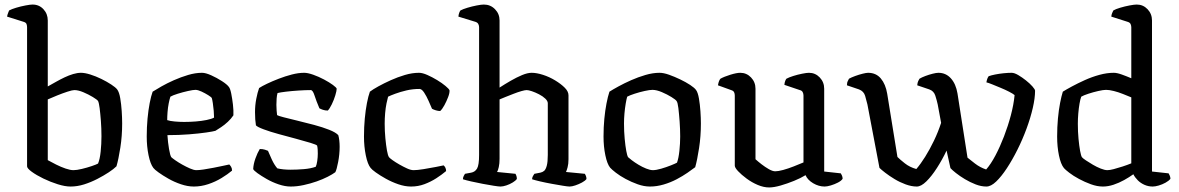

<svg xmlns="http://www.w3.org/2000/svg" viewBox="-20 -820 5183 844"><path d="M290 0Q266 0 234 -10Q202 -20 171 -35Q140 -50 119.5 -65Q99 -80 99 -89V-700Q99 -708 96.5 -714.5Q94 -721 84 -724L11 -747Q13 -757 16 -764Q19 -771 20 -774Q31 -780 51 -786Q71 -792 92 -796Q113 -800 123 -800Q152 -800 171 -779.5Q190 -759 190 -730V-440Q208 -450 226.5 -460.5Q245 -471 264 -480Q283 -489 301.5 -494.5Q320 -500 336 -500Q353 -500 377 -492.5Q401 -485 425.5 -473Q450 -461 469 -448.5Q488 -436 495 -427Q504 -415 508.5 -388.5Q513 -362 515 -332Q517 -302 517 -277Q517 -222 509 -171Q501 -120 492 -89Q480 -77 458 -62.5Q436 -48 408 -33.5Q380 -19 350 -9.5Q320 0 290 0ZM303 -72Q317 -72 340 -77.5Q363 -83 383.5 -90Q404 -97 411 -101Q419 -120 422.5 -153.5Q426 -187 426 -221Q426 -256 423.5 -288.5Q421 -321 418 -344.5Q415 -368 411 -376Q407 -382 388 -393.5Q369 -405 346.5 -414.5Q324 -424 307 -424Q298 -424 276.5 -417Q255 -410 231.5 -400.5Q208 -391 190 -383V-116Q206 -107 227 -96.5Q248 -86 268.5 -79Q289 -72 303 -72Z M832 0Q805 0 775.5 -10Q746 -20 720.5 -34.5Q695 -49 677 -62Q659 -75 654 -82Q641 -99 633 -137.5Q625 -176 625 -220Q625 -261 628.5 -298.5Q632 -336 638 -367Q644 -398 651 -417Q665 -426 689.5 -440Q714 -454 744.5 -467.5Q775 -481 807 -490.5Q839 -500 868 -500Q884 -500 908.5 -489Q933 -478 955.5 -463.5Q978 -449 986 -438Q992 -431 996.5 -408.5Q1001 -386 1004 -360Q1007 -334 1006 -313Q996 -298 981.5 -284.5Q967 -271 952 -261Q937 -251 927 -245Q917 -242 886 -237.5Q855 -233 811 -229.5Q767 -226 716 -226Q718 -194 723 -165Q728 -136 733 -129Q737 -125 750.5 -115.5Q764 -106 781 -96.5Q798 -87 815 -79.5Q832 -72 843 -72Q855 -72 875.5 -75Q896 -78 918.5 -82.5Q941 -87 960 -91Q979 -95 988 -97Q992 -93 996 -86.5Q1000 -80 1000 -70Q981 -54 954 -37.5Q927 -21 895.5 -10.5Q864 0 832 0ZM789 -284Q814 -284 840 -286Q866 -288 888 -292.5Q910 -297 921 -303Q921 -315 919.5 -333Q918 -351 915.5 -367Q913 -383 911 -389Q909 -393 895.5 -401.5Q882 -410 866 -417.5Q850 -425 839 -425Q829 -425 806.5 -420Q784 -415 761.5 -408Q739 -401 729 -395Q725 -383 721.5 -365Q718 -347 716.5 -327.5Q715 -308 715 -292Q726 -288 747.5 -286Q769 -284 789 -284Z M1258 0Q1233 0 1205 -9.5Q1177 -19 1152.5 -33Q1128 -47 1111.5 -59Q1095 -71 1093 -77Q1094 -99 1103 -124Q1112 -149 1122 -165Q1135 -165 1144.5 -162Q1154 -159 1158 -157Q1164 -142 1175 -118.5Q1186 -95 1199 -80Q1211 -77 1226 -75.5Q1241 -74 1257 -74Q1285 -74 1315.5 -76.5Q1346 -79 1368 -87Q1372 -95 1374.5 -112Q1377 -129 1377 -145Q1377 -153 1376.5 -162.5Q1376 -172 1374 -180Q1371 -184 1345 -192Q1319 -200 1281.5 -210Q1244 -220 1205.5 -230.5Q1167 -241 1139 -251.5Q1111 -262 1105 -269Q1103 -281 1102 -295.5Q1101 -310 1101 -327Q1101 -357 1106.5 -385.5Q1112 -414 1119 -433Q1131 -441 1154 -452Q1177 -463 1205.5 -474Q1234 -485 1263 -492.5Q1292 -500 1317 -500Q1333 -500 1357 -491.5Q1381 -483 1404.5 -470.5Q1428 -458 1443.5 -446.5Q1459 -435 1460 -430Q1460 -421 1454 -401Q1448 -381 1438.5 -361.5Q1429 -342 1421 -334Q1409 -334 1399 -337.5Q1389 -341 1384 -344Q1370 -377 1362.5 -400.5Q1355 -424 1346 -424Q1323 -424 1292.5 -422Q1262 -420 1237 -417Q1212 -414 1200 -411Q1197 -401 1196 -386.5Q1195 -372 1195 -359Q1195 -346 1196 -334Q1197 -322 1198 -314Q1202 -311 1227 -304.5Q1252 -298 1287.5 -289.5Q1323 -281 1360.5 -271Q1398 -261 1427 -249.5Q1456 -238 1467 -226Q1470 -216 1471.5 -202.5Q1473 -189 1473 -175Q1473 -142 1466.5 -108Q1460 -74 1454 -63Q1442 -54 1420.5 -43Q1399 -32 1372 -22.5Q1345 -13 1315 -6.5Q1285 0 1258 0Z M1787 0Q1760 0 1731 -10Q1702 -20 1676 -34.5Q1650 -49 1632 -62Q1614 -75 1609 -82Q1596 -98 1588 -137Q1580 -176 1580 -220Q1580 -261 1583.5 -298.5Q1587 -336 1593 -367Q1599 -398 1606 -417Q1619 -427 1643.5 -440.5Q1668 -454 1698 -467.5Q1728 -481 1760 -490.5Q1792 -500 1822 -500Q1837 -500 1858.5 -490.5Q1880 -481 1901.5 -468Q1923 -455 1938.5 -442Q1954 -429 1956 -423Q1957 -412 1950 -393.5Q1943 -375 1933.5 -357.5Q1924 -340 1915 -332Q1906 -332 1896 -335Q1886 -338 1879 -342Q1873 -356 1864 -376.5Q1855 -397 1844.5 -413Q1834 -429 1824 -429Q1794 -429 1766.5 -422.5Q1739 -416 1717.5 -408Q1696 -400 1686 -395Q1683 -385 1679 -365.5Q1675 -346 1673 -322.5Q1671 -299 1671 -276Q1671 -244 1674 -212.5Q1677 -181 1681 -158.5Q1685 -136 1690 -129Q1693 -125 1705.5 -116Q1718 -107 1735.5 -97Q1753 -87 1769.5 -79.5Q1786 -72 1798 -72Q1814 -72 1842 -76.5Q1870 -81 1895.5 -86Q1921 -91 1930 -93Q1934 -90 1937.5 -83.5Q1941 -77 1941 -68Q1922 -52 1898 -36.5Q1874 -21 1846 -10.5Q1818 0 1787 0Z M2180 0Q2172 0 2150 -3.5Q2128 -7 2101.5 -12Q2075 -17 2051 -22.5Q2027 -28 2015 -32Q2015 -40 2018.5 -46.5Q2022 -53 2024 -56L2051 -61Q2068 -64 2077 -79Q2086 -94 2086 -139V-700Q2086 -708 2082.5 -714.5Q2079 -721 2070 -724L1995 -747Q1996 -757 1999 -764.5Q2002 -772 2004 -774Q2015 -780 2035 -786Q2055 -792 2075.5 -796Q2096 -800 2107 -800Q2136 -800 2156 -779.5Q2176 -759 2176 -730V-435Q2199 -450 2225 -465Q2251 -480 2275 -490Q2299 -500 2317 -500Q2339 -500 2367 -491Q2395 -482 2420.5 -466.5Q2446 -451 2462.5 -434.5Q2479 -418 2479 -401V-120Q2479 -99 2475 -84.5Q2471 -70 2468 -64L2551 -56Q2553 -53 2555.5 -47Q2558 -41 2558 -33Q2552 -25 2538 -17.5Q2524 -10 2509 -5Q2494 0 2484 0Q2476 0 2454.5 -3.5Q2433 -7 2405.5 -12Q2378 -17 2354.5 -22.5Q2331 -28 2319 -32Q2319 -39 2322.5 -45.5Q2326 -52 2329 -56L2355 -61Q2365 -63 2372 -69Q2379 -75 2383.5 -91.5Q2388 -108 2388 -139V-366Q2388 -376 2377 -386.5Q2366 -397 2349.5 -405.5Q2333 -414 2318 -419Q2303 -424 2295 -424Q2288 -424 2272 -419.5Q2256 -415 2237 -407.5Q2218 -400 2201.5 -393.5Q2185 -387 2176 -383V-122Q2176 -101 2172.5 -85.5Q2169 -70 2165 -64L2246 -56Q2248 -53 2250 -47Q2252 -41 2252 -33Q2247 -26 2234 -18Q2221 -10 2206 -5Q2191 0 2180 0Z M2837 0Q2811 0 2783 -10Q2755 -20 2730 -33.5Q2705 -47 2687 -61Q2669 -75 2662 -83Q2649 -99 2641 -137.5Q2633 -176 2633 -220Q2633 -261 2636.5 -297.5Q2640 -334 2646 -365Q2652 -396 2659 -417Q2673 -426 2698.5 -440Q2724 -454 2754.5 -467.5Q2785 -481 2817.5 -490.5Q2850 -500 2879 -500Q2897 -500 2921 -491.5Q2945 -483 2970 -471Q2995 -459 3014 -446.5Q3033 -434 3040 -424Q3048 -413 3052.5 -386.5Q3057 -360 3059 -330.5Q3061 -301 3061 -277Q3061 -221 3053 -169Q3045 -117 3036 -85Q3023 -75 3002 -60.5Q2981 -46 2954.5 -32Q2928 -18 2897.5 -9Q2867 0 2837 0ZM2850 -72Q2864 -72 2886.5 -78.5Q2909 -85 2929 -93Q2949 -101 2956 -105Q2963 -124 2966.5 -157Q2970 -190 2970 -220Q2970 -252 2967.5 -286Q2965 -320 2962 -345Q2959 -370 2954 -376Q2950 -382 2931.5 -393.5Q2913 -405 2889.5 -415Q2866 -425 2848 -425Q2836 -425 2813.5 -420Q2791 -415 2769.5 -408Q2748 -401 2737 -395Q2734 -385 2730.5 -364.5Q2727 -344 2725 -321Q2723 -298 2723 -277Q2723 -242 2726 -210Q2729 -178 2733 -156.5Q2737 -135 2741 -129Q2745 -125 2757.5 -115.5Q2770 -106 2786.5 -96Q2803 -86 2820.5 -79Q2838 -72 2850 -72Z M3361 4Q3337 4 3311 -7Q3285 -18 3262 -35Q3239 -52 3224.5 -67.5Q3210 -83 3210 -92V-400Q3210 -408 3207 -414.5Q3204 -421 3194 -424L3136 -445Q3138 -457 3141 -464Q3144 -471 3147 -474Q3163 -483 3190.5 -491.5Q3218 -500 3234 -500Q3262 -500 3281.5 -479.5Q3301 -459 3301 -430V-120Q3312 -110 3327.5 -98Q3343 -86 3359.5 -76.5Q3376 -67 3388 -67Q3401 -67 3423 -73Q3445 -79 3469 -88.5Q3493 -98 3512 -106V-400Q3512 -408 3508.5 -415Q3505 -422 3496 -424L3428 -447Q3429 -458 3432 -465Q3435 -472 3437 -474Q3448 -480 3467 -486Q3486 -492 3506 -496Q3526 -500 3536 -500Q3564 -500 3583.5 -479.5Q3603 -459 3603 -430V-66L3676 -58Q3678 -55 3681 -48.5Q3684 -42 3684 -34Q3678 -25 3663.5 -17.5Q3649 -10 3632.5 -5Q3616 0 3605 0Q3579 0 3554.5 -14.5Q3530 -29 3521 -50Q3500 -37 3470.5 -25Q3441 -13 3411.5 -4.5Q3382 4 3361 4Z M4010 0Q3987 0 3961 -9.5Q3935 -19 3912 -33Q3889 -47 3871.5 -60.5Q3854 -74 3846 -82L3793 -361Q3789 -378 3783 -398.5Q3777 -419 3756 -427L3703 -445Q3703 -457 3707 -464Q3711 -471 3712 -474Q3723 -480 3739.5 -486Q3756 -492 3772 -496Q3788 -500 3796 -500Q3831 -500 3852 -475Q3873 -450 3880 -408L3925 -130Q3936 -119 3957.5 -102Q3979 -85 4008 -77Q4027 -99 4047 -131Q4067 -163 4085.5 -201.5Q4104 -240 4117 -280L4102 -361Q4098 -379 4091.5 -399.5Q4085 -420 4065 -427L4012 -445Q4013 -457 4016.5 -464Q4020 -471 4022 -474Q4032 -480 4048 -486Q4064 -492 4080 -496Q4096 -500 4105 -500Q4138 -500 4160 -475.5Q4182 -451 4189 -409L4233 -127Q4244 -118 4266 -101Q4288 -84 4315 -75Q4336 -99 4356 -137Q4376 -175 4393.5 -220.5Q4411 -266 4423.5 -313Q4436 -360 4440 -402Q4433 -408 4415.5 -417Q4398 -426 4378.5 -434Q4359 -442 4342 -449Q4325 -456 4316 -458Q4318 -469 4320.5 -475Q4323 -481 4326 -485Q4337 -489 4354.5 -492.5Q4372 -496 4391.5 -498Q4411 -500 4427 -500Q4439 -500 4456 -490Q4473 -480 4490 -466.5Q4507 -453 4518.5 -440Q4530 -427 4530 -421Q4530 -389 4520 -345.5Q4510 -302 4492.5 -254.5Q4475 -207 4452.5 -162Q4430 -117 4406 -80.5Q4382 -44 4359 -22Q4336 0 4316 0Q4293 0 4268.5 -9.5Q4244 -19 4221.5 -32.5Q4199 -46 4182 -59.5Q4165 -73 4158 -81L4141 -158Q4122 -118 4098.5 -81.5Q4075 -45 4052 -22.5Q4029 0 4010 0Z M4828 0Q4803 0 4775.5 -10Q4748 -20 4723 -33.5Q4698 -47 4680.5 -60.5Q4663 -74 4657 -81Q4643 -98 4635 -136.5Q4627 -175 4627 -220Q4627 -261 4630.5 -299Q4634 -337 4640 -367.5Q4646 -398 4652 -417Q4666 -426 4692 -440Q4718 -454 4749 -468Q4780 -482 4813 -491Q4846 -500 4876 -500Q4890 -500 4911 -492.5Q4932 -485 4953 -476V-700Q4953 -707 4950 -714Q4947 -721 4937 -724L4865 -747Q4866 -756 4869 -763Q4872 -770 4874 -774Q4884 -780 4904 -786Q4924 -792 4945 -796Q4966 -800 4977 -800Q5005 -800 5024.5 -779.5Q5044 -759 5044 -730V-66L5117 -58Q5119 -55 5122 -48Q5125 -41 5125 -34Q5118 -25 5103.5 -17Q5089 -9 5073.5 -4.5Q5058 0 5047 0Q5028 0 5011 -7.5Q4994 -15 4981.5 -27.5Q4969 -40 4962 -54Q4944 -41 4921.5 -28.5Q4899 -16 4875 -8Q4851 0 4828 0ZM4848 -72Q4858 -72 4875.5 -76.5Q4893 -81 4914.5 -88Q4936 -95 4953 -102V-392Q4936 -399 4916 -407Q4896 -415 4876 -420Q4856 -425 4842 -425Q4830 -425 4808 -420Q4786 -415 4764.5 -408Q4743 -401 4733 -395Q4729 -385 4725.5 -365Q4722 -345 4720 -321.5Q4718 -298 4718 -276Q4718 -241 4721 -209.5Q4724 -178 4728 -156.5Q4732 -135 4736 -129Q4740 -124 4753.5 -115Q4767 -106 4784 -96Q4801 -86 4818.5 -79Q4836 -72 4848 -72Z"/></svg>

Font: Texturina 12pt
Style: Regular
Weight: 400
Designer: Guillermo Torres Carreño
Foundry: Omnibus-Type
Version: Version 1.002